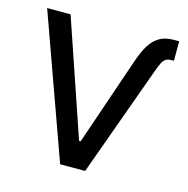

<svg xmlns="http://www.w3.org/2000/svg" viewBox="-106 -818 900 920"><g transform="rotate(15 344.5 -358.5)"><path d="M642.6 -716.8H670.9V-620.1H657.2Q640.1 -620.1 629.9 -612.8Q619.6 -605.5 612.8 -592.3Q606 -579.1 596.7 -553.7L396.5 0H272.5L18.6 -707H134.8L331.1 -131.8H338.9L487.3 -565.4Q504.9 -617.7 524.9 -650.4Q544.9 -683.1 573.5 -700Q602.1 -716.8 642.6 -716.8Z"/></g></svg>

Font: Pretendard JP Medium
Style: Regular
Weight: 500
Designer: Base glyphs from Inter by Rasmus Andersson; Hangeul glyphs from Noto Sans CJK(Source Han Sans) by Jang Soo-young and Kan
Foundry: Kil Hyung-jin
Version: Version 1.309